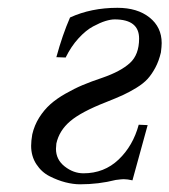

<svg xmlns="http://www.w3.org/2000/svg" viewBox="-20 -462 436 494"><path d="M359.9 -140.1 320.8 2Q307.6 -1 297.9 -1Q293.5 -1 277.8 1Q233.9 12.2 186 12.2Q168.5 12.2 148.4 7.1Q128.4 2 107.7 -8.5Q86.9 -19 73.5 -39.6Q60.1 -60.1 60.1 -86.9Q60.1 -99.6 63 -116.2Q68.4 -139.6 80.8 -159.4Q93.3 -179.2 109.4 -193.6Q125.5 -208 148.2 -220.9Q170.9 -233.9 192.9 -243.2Q214.8 -252.4 244.1 -262.2Q290.5 -278.3 314.2 -299.8Q337.9 -321.3 337.9 -362.8Q337.9 -412.1 274.9 -412.1Q265.1 -412.1 251.5 -408Q237.8 -403.8 219.5 -394Q201.2 -384.3 182.1 -363.5Q163.1 -342.8 148.9 -314L125 -314.9Q140.6 -372.1 160.2 -417Q214.4 -441.9 282.2 -441.9Q333.5 -441.9 364.7 -417Q396 -392.1 396 -351.1Q396 -342.8 394 -327.1Q388.7 -304.7 379.6 -287.8Q370.6 -271 360.1 -259.3Q349.6 -247.6 331.3 -236.3Q313 -225.1 297.1 -217.8Q281.2 -210.4 252.9 -199.2Q189 -174.3 160.6 -150.1Q132.3 -126 125 -92.8Q125 -90.3 124.5 -85.7Q124 -81.1 124 -79.1Q124 -51.3 146.5 -33.7Q168.9 -16.1 194.8 -16.1Q248 -16.1 285.2 -51.5Q322.3 -86.9 336.9 -141.1Z"/></svg>

Font: Common Serif
Style: Bold Italic
Weight: 700
Italic angle: -12°
Designer: Philipp H. Poll, Khaled Hosny
Foundry: Stefan Peev, Context Ltd.
Version: Version 1.026